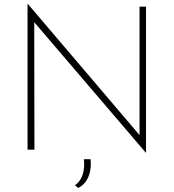

<svg xmlns="http://www.w3.org/2000/svg" viewBox="-20 -739 857 948"><path d="M700 15 140 -640 149 -650 150 0H116V-719H118L681 -58L669 -56V-706H701V15ZM367 189 350 176Q378 156 388.5 122Q399 88 394 47H427Q430 73 426 100Q422 127 408 150.5Q394 174 367 189Z"/></svg>

Font: Josefin Sans Thin ExtraLight
Style: Regular
Weight: 250
Version: Version 2.001